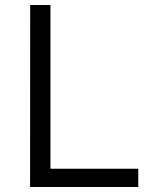

<svg xmlns="http://www.w3.org/2000/svg" viewBox="-20 -743 618 763"><path d="M100 -723H180.5V-72.5H529.5V0H99.5Z"/></svg>

Font: Public Sans Thin Light
Style: Regular
Weight: 300
Version: Version 1.007